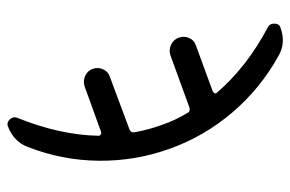

<svg xmlns="http://www.w3.org/2000/svg" viewBox="-158 -420 815 540"><g transform="rotate(90 250.0 -150.5)"><path d="M56.6 -496.1Q46.9 -501 46.9 -514.2Q46.9 -527.3 57.6 -531.2Q100.6 -546.9 136.7 -526.4Q228.5 -475.6 295.9 -397Q363.3 -318.4 398.4 -221.2Q433.6 -124 432.6 -20.5Q431.6 83 393.6 179.7Q379.9 217.8 335.9 235.4Q325.2 239.3 316.4 230Q307.6 220.7 311.5 210Q360.4 88.9 362.3 -19.5Q362.3 -23.4 358.9 -25.9Q355.5 -28.3 350.6 -26.4L223.6 19.5Q209 24.4 194.3 18.1Q179.7 11.7 174.3 -2.9Q168.9 -17.6 175.3 -32.2Q181.6 -46.9 197.3 -51.8L343.8 -106.4Q354.5 -110.4 352.5 -121.1Q345.7 -159.2 332 -197.3Q319.3 -234.4 298.8 -268.6Q294.9 -278.3 283.2 -275.4L135.7 -221.7Q121.1 -216.8 106.4 -223.6Q91.8 -230.5 86.4 -245.1Q81.1 -259.8 87.4 -274.4Q93.8 -289.1 109.4 -293.9L237.3 -340.8Q241.2 -342.8 242.7 -346.2Q244.1 -349.6 241.2 -352.5Q168 -437.5 56.6 -496.1Z"/></g></svg>

Font: Rounded-X Mgen+ 1m regular
Style: Regular
Weight: 400
Designer: [Source Han Sans]
Ryoko NISHIZUKA  (kana & ideographs); Paul D. Hunt (Latin, Greek & Cyrillic); Wenlong ZHANG  (bopomofo
Version: Version 1.059.20150602